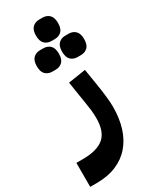

<svg xmlns="http://www.w3.org/2000/svg" viewBox="-293 -741 838 1040"><g transform="rotate(-30 126.0 -221.5)"><path d="M-60 90H-20Q71 90 113.5 53Q156 16 155 -70Q155 -93 152 -118.5Q149 -144 144 -173L123 -306L232 -323L247 -230Q255 -182 259.5 -141.5Q264 -101 264 -75Q264 -3 246 55Q228 113 192 154.5Q156 196 103 218Q50 240 -19 240H-60ZM233 -403Q207 -403 190.5 -419Q174 -435 174 -470Q174 -505 190.5 -521Q207 -537 233 -537H253Q279 -537 295.5 -521Q312 -505 312 -470Q312 -435 295.5 -419Q279 -403 253 -403ZM75 -403Q49 -403 32.5 -419Q16 -435 16 -470Q16 -505 32.5 -521Q49 -537 75 -537H95Q121 -537 137.5 -521Q154 -505 154 -470Q154 -435 137.5 -419Q121 -403 95 -403ZM154 -549Q128 -549 111.5 -565Q95 -581 95 -616Q95 -651 111.5 -667Q128 -683 154 -683H174Q200 -683 216.5 -667Q233 -651 233 -616Q233 -581 216.5 -565Q200 -549 174 -549Z"/></g></svg>

Font: IBM Plex Sans Arabic
Style: Bold
Weight: 700
Designer: Mike Abbink, Paul van der Laan, Pieter van Rosmalen, Wael Morcos, Khajak Apelian
Foundry: Bold Monday
Version: Version 1.2